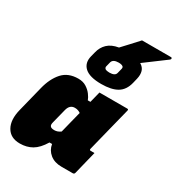

<svg xmlns="http://www.w3.org/2000/svg" viewBox="-241 -1132 1174 1280"><g transform="rotate(30 346.0 -491.5)"><path d="M472 -993H696Q702 -993 703 -986.5Q704 -980 697 -975Q648 -938 613 -912.5Q578 -887 537 -856Q564 -840 571.5 -814.5Q579 -789 571 -755L562 -718Q547 -657 503 -631Q459 -605 381 -605Q291 -605 253.5 -639.5Q216 -674 231 -732L240 -767Q250 -809 279.5 -837.5Q309 -866 363 -875Q390 -904 417 -933Q444 -962 472 -993ZM412 -787Q369 -787 361 -760L352 -724Q349 -714 358 -705Q370 -698 390 -698Q434 -698 440 -724L449 -760Q452 -772 446 -778Q436 -787 412 -787ZM233 -560Q269 -560 294.5 -544Q320 -528 336 -506.5Q352 -485 359 -466H379Q384 -487 389.5 -508Q395 -529 400 -550H614Q625 -550 622 -539Q601 -454 579 -368Q557 -282 536 -196Q533 -184 544 -184H573Q562 -140 551 -95Q540 -50 529 -6Q526 5 515 5H428Q374 5 339.5 -23Q305 -51 298 -95H278Q243 -37 202.5 -13.5Q162 10 109 10Q37 10 6.5 -43.5Q-24 -97 -2 -184L47 -380Q67 -461 111 -510.5Q155 -560 233 -560ZM233 -192Q240 -182 265 -182Q289 -182 312 -199Q322 -238 332.5 -281Q343 -324 354 -366Q346 -372 335 -376Q324 -380 310 -380Q271 -380 259 -334L231 -223Q225 -201 233 -192Z"/></g></svg>

Font: Recursive Sn Lnr St XBk
Style: Italic
Weight: 1000
Italic angle: -15°
Version: Version 1.079;hotconv 1.0.112;makeotfexe 2.5.65598; ttfautoh